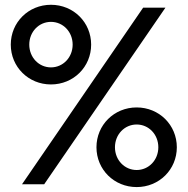

<svg xmlns="http://www.w3.org/2000/svg" viewBox="-20 -759 773 791"><path d="M70.8 0H162.1L661.6 -727.5H569.8ZM24.4 -575.2C24.4 -483.4 97.2 -411.1 189.9 -411.1C282.7 -411.1 355.5 -483.4 355.5 -575.2C355.5 -667 282.7 -739.3 189.9 -739.3C97.2 -739.3 24.4 -667 24.4 -575.2ZM100.6 -575.2C100.6 -627.9 140.1 -668.9 189.9 -668.9C239.7 -668.9 279.3 -627.9 279.3 -575.2C279.3 -522.5 239.7 -481.4 189.9 -481.4C140.1 -481.4 100.6 -522.5 100.6 -575.2ZM377.4 -152.3C377.4 -60.5 450.2 11.7 543 11.7C635.7 11.7 708.5 -60.5 708.5 -152.3C708.5 -244.1 635.7 -316.4 543 -316.4C450.2 -316.4 377.4 -244.1 377.4 -152.3ZM453.6 -152.3C453.6 -205.1 493.2 -246.1 543 -246.1C592.8 -246.1 632.3 -205.1 632.3 -152.3C632.3 -99.6 592.8 -58.6 543 -58.6C493.2 -58.6 453.6 -99.6 453.6 -152.3Z"/></svg>

Font: Guggenheim Sans Display
Style: Regular
Weight: 400
Designer: Modified by Tom Baber under direction of Pentagram Design 2023
Foundry: rsms
Version: Version 1.001;Glyphs 3.1.2 (3151)